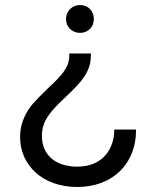

<svg xmlns="http://www.w3.org/2000/svg" viewBox="-20 -497 617 765"><path d="M299 -477C267 -477 243 -452 243 -421C243 -390 267 -366 299 -366C331 -366 354 -390 354 -421C354 -453 331 -477 299 -477ZM342 -284H256V-276C256 -229 228 -198 171 -145C147 -122 128 -103 113 -86C84 -53 60 -7 60 48C60 162 150 248 288 248C431 248 522 153 522 23V19H435V23C435 90 394 167 288 167C204 167 147 123 147 44C147 -15 179 -52 243 -112C308 -173 342 -213 342 -276Z"/></svg>

Font: Be Vietnam
Style: Regular
Weight: 400
Designer: Gabriel Lam
Foundry: TypeRant
Version: Version 4.000